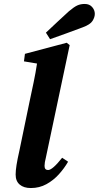

<svg xmlns="http://www.w3.org/2000/svg" viewBox="-20 -935 499 970"><path d="M136 15Q100 15 79.5 -2.5Q59 -20 59 -53Q59 -73 63.5 -101.5Q68 -130 78 -174L130 -425Q140 -472 150 -519.5Q160 -567 167 -614L101 -625L106 -663L317 -719L332 -707L212 -140Q205 -113 205 -97Q205 -76 223 -76Q245 -76 294 -138L324 -118Q305 -85 277.5 -54.5Q250 -24 214.5 -4.5Q179 15 136 15ZM212 -770Q241 -797 270 -824.5Q299 -852 328 -878Q354 -900 370.5 -907.5Q387 -915 408 -915Q432 -915 445.5 -899.5Q459 -884 459 -865Q459 -848 447.5 -829.5Q436 -811 398 -797Q357 -782 315.5 -766.5Q274 -751 233 -737Z"/></svg>

Font: Source Serif Pro
Style: Bold Italic
Weight: 700
Italic angle: -12°
Designer: Frank Grießhammer
Foundry: Adobe Systems Incorporated
Version: Version 3.001;hotconv 1.0.111;makeotfexe 2.5.65597